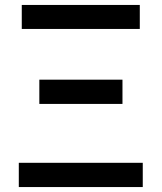

<svg xmlns="http://www.w3.org/2000/svg" viewBox="-20 -756 653 776"><path d="M56 0H557V-98H56ZM139 -336H475V-434H139ZM68 -639H545V-736H68Z"/></svg>

Font: Genne Gothic Medium
Style: Regular
Weight: 500
Designer: Ryoko NISHIZUKA (kana & ideographs); Paul D. Hunt (Latin, Greek & Cyrillic); Wenlong ZHANG (bopomofo); Sandoll Communica
Foundry: Adobe Systems Incorporated
Version: Version 1.004;PS 1.004;hotconv 16.6.51;makeotf.lib2.5.65220